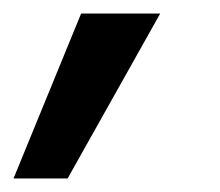

<svg xmlns="http://www.w3.org/2000/svg" viewBox="-63 -141 325 284"><path d="M-43 123 57 -121H174L37 123Z"/></svg>

Font: DM Sans 9pt SemiBold
Style: Italic
Weight: 600
Italic angle: -10°
Version: Version 4.004;gftools[0.9.30]